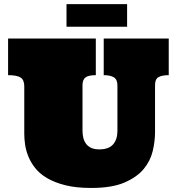

<svg xmlns="http://www.w3.org/2000/svg" viewBox="-20 -910 875 950"><path d="M454.1 -719.2V-538.1Q417 -538.1 402.6 -526.6Q388.2 -515.1 388.2 -488.8V-263.2Q388.2 -245.1 392.1 -228.5Q396 -211.9 405.5 -199Q415 -186 430.9 -178.5Q446.8 -170.9 471.2 -170.9Q518.1 -170.9 539.6 -195.6Q561 -220.2 561 -262.2V-486.8Q561 -517.1 543 -527.6Q524.9 -538.1 493.2 -538.1V-719.2H814.9V-538.1Q782.2 -538.1 764.6 -528.6Q747.1 -519 747.1 -488.8V-255.9Q747.1 -210.9 735.6 -162.4Q724.1 -113.8 690.7 -73.5Q657.2 -33.2 595.2 -6.6Q533.2 20 431.2 20Q356.9 20 303.5 6.6Q250 -6.8 212.9 -28.8Q175.8 -50.8 153.8 -78.9Q131.8 -106.9 119.9 -137Q107.9 -167 104 -195.6Q100.1 -224.1 100.1 -248V-482.9Q100.1 -515.1 81.5 -526.6Q63 -538.1 20 -538.1V-719.2ZM309.1 -889.6H608.9V-777.8H309.1Z"/></svg>

Font: Ultra
Style: Regular
Weight: 400
Designer: Astigmatic (AOETI)
Foundry: Astigmatic (AOETI)
Version: Version 1.000